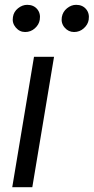

<svg xmlns="http://www.w3.org/2000/svg" viewBox="-20 -783 392 803"><path d="M31.2 0 122.2 -545.5H206L115.1 0ZM289.8 -649.1Q266.3 -649.1 250.4 -667.6Q234.4 -686.1 238.6 -711.6Q242.5 -734 260.3 -748.4Q278.1 -762.8 298.3 -762.8Q324.9 -762.8 340 -744.9Q355.1 -726.9 350.9 -700.3Q347.7 -680 330.4 -664.6Q313.2 -649.1 289.8 -649.1ZM85.2 -649.1Q61.8 -649.1 45.8 -668.1Q29.8 -687.1 34.1 -711.6Q37.3 -734 55.4 -748.4Q73.5 -762.8 93.7 -762.8Q120.4 -762.8 135.5 -744.9Q150.6 -726.9 146.3 -700.3Q143.1 -680 125.9 -664.6Q108.7 -649.1 85.2 -649.1Z"/></svg>

Font: Inter UI
Style: Italic
Weight: 400
Italic angle: -9.39999°
Designer: Rasmus Andersson
Foundry: rsms
Version: 3.2;8d6f07862